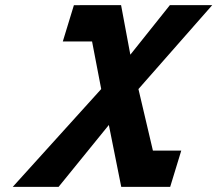

<svg xmlns="http://www.w3.org/2000/svg" viewBox="-20 -723 839 741"><path d="M679.6 -141.9H570.1L514.3 -379.3L799 -703.1H635.6L483 -511.9L447.3 -703.1H287.9L288 -703H265.2L222.4 -563H335.3L370.6 -379.3L29.3 -1.9H206.2L400.1 -240.7L447.9 -1.9H449H628.8H636.8Z"/></svg>

Font: Hussar
Style: BdSuprConOblThree
Weight: 700
Foundry: Cannot Into Space Fonts
Version: Version 2.00